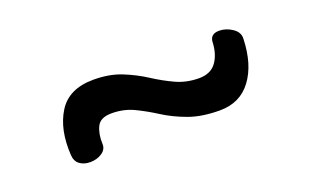

<svg xmlns="http://www.w3.org/2000/svg" viewBox="-38 -531 725 447"><g transform="rotate(-20 325.0 -307.5)"><path d="M454 -225Q409 -225 376.5 -237Q344 -249 319 -265Q294 -281 269 -293Q244 -305 214 -305Q186 -305 177.5 -287.5Q169 -270 170 -246Q171 -232 158.5 -223.5Q146 -215 129 -215Q114 -215 103.5 -222.5Q93 -230 92 -246Q88 -310 114 -351.5Q140 -393 201 -393Q240 -393 270 -381Q300 -369 325.5 -352.5Q351 -336 377 -324Q403 -312 434 -312Q463 -312 477 -331.5Q491 -351 492 -382Q494 -400 515 -400Q532 -400 547.5 -389.5Q563 -379 562 -363Q560 -300 532 -262.5Q504 -225 454 -225Z"/></g></svg>

Font: Playpen Sans Hebrew
Style: Regular
Weight: 400
Designer: Tom Grace, Laura Meseguer, Veronika Burian, José Scaglione
Foundry: TypeTogether
Version: Version 2.000